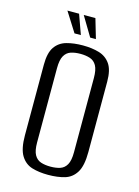

<svg xmlns="http://www.w3.org/2000/svg" viewBox="-114 -798 634 875"><g transform="rotate(15 203.0 -361.0)"><path d="M201 12Q158 12 125 2Q92 -8 72.5 -39.5Q53 -71 53 -135V-468Q53 -524 72.5 -552Q92 -580 126 -589.5Q160 -599 203 -599Q246 -599 279.5 -589Q313 -579 332.5 -551Q352 -523 352 -468V-136Q352 -71 332.5 -39.5Q313 -8 279.5 2Q246 12 201 12ZM202 -27Q228 -27 247.5 -33.5Q267 -40 278 -59.5Q289 -79 289 -118V-468Q289 -507 278 -526.5Q267 -546 247 -552.5Q227 -559 202 -559Q176 -559 156.5 -552.5Q137 -546 126 -526.5Q115 -507 115 -468V-118Q115 -79 126 -59.5Q137 -40 156.5 -33.5Q176 -27 202 -27ZM252 -642H225L170 -734H225ZM181 -642H151L93 -734H148Z"/></g></svg>

Font: Alumni Sans Thin
Style: Regular
Weight: 400
Version: Version 1.018